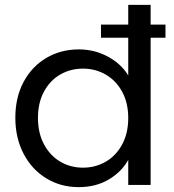

<svg xmlns="http://www.w3.org/2000/svg" viewBox="-20 -760 715 789"><path d="M660 -605H599V0H507V-103Q480 -54 427 -22.5Q374 9 303 9Q230 9 170.5 -27Q111 -63 77 -128Q43 -193 43 -276Q43 -360 77 -423.5Q111 -487 170.5 -522Q230 -557 304 -557Q368 -557 423 -527.5Q478 -498 507 -450V-605H395V-659H507V-740H599V-659H660ZM321 -71Q372 -71 414.5 -95.5Q457 -120 482 -166.5Q507 -213 507 -275Q507 -337 482 -383Q457 -429 414.5 -453.5Q372 -478 321 -478Q270 -478 228 -454Q186 -430 161 -384Q136 -338 136 -276Q136 -213 161 -166.5Q186 -120 228 -95.5Q270 -71 321 -71Z"/></svg>

Font: A Bank Premium Regular
Style: Regular
Weight: 400
Designer: Ninad Kale (Devanagari), Jonny Pinhorn (Latin), Htun Naung (Myanmar)
Foundry: Indian Type Foundry
Version: 4.004